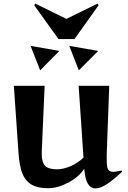

<svg xmlns="http://www.w3.org/2000/svg" viewBox="-20 -1034 713 1067"><path d="M448 -96Q418 -50 359 -19Q300 12 247 12Q187 12 153 -9.5Q119 -31 103.5 -72Q88 -113 83 -181L57 -557H228L212 -189V-177Q212 -132 231 -112.5Q250 -93 297 -93Q329 -93 369 -109Q409 -125 444 -158L417 -557H587L573 -173V-146Q573 -108 580 -93.5Q587 -79 610 -79Q622 -79 655 -86L659 -80Q611 -35 574.5 -11Q538 13 511 13Q484 13 468.5 -12.5Q453 -38 448 -96ZM365 -779 526 -751 418 -643ZM310 -751 203 -643 150 -779ZM170 -1005 176 -1014 349 -929 522 -1014 528 -1005 394 -817H305Z"/></svg>

Font: Tiejili SC
Style: Regular
Weight: 400
Designer: Buernia
Foundry: Ershou Xiaoxi Press
Version: Version 1.100